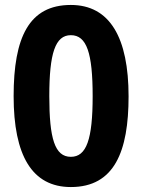

<svg xmlns="http://www.w3.org/2000/svg" viewBox="-20 -796 575 775"><path d="M266 -41C442 -41 499 -185 499 -407C499 -643 424 -776 266 -776C97 -776 35 -645 35 -408C35 -169 109 -41 266 -41ZM266 -163C201 -163 179 -237 179 -408C179 -581 203 -654 266 -654C330 -654 354 -582 354 -408C354 -233 329 -163 266 -163Z"/></svg>

Font: Noto Sans Tamil UI SemiCondensed
Style: Bold
Weight: 700
Width: 4
Designer: Jelle Bosma - Monotype Design Team
Foundry: Monotype Imaging Inc.
Version: Version 2.004